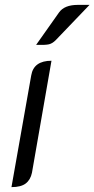

<svg xmlns="http://www.w3.org/2000/svg" viewBox="-20 -758 387 787"><path d="M108 -449Q118 -509 191 -509L111 -50Q105 -21 85.5 -6Q66 9 27 9ZM222 -707Q244 -738 299 -738H347L208 -593Q195 -580 181 -576.5Q167 -573 128 -574Z"/></svg>

Font: K2D Light
Style: Italic
Weight: 300
Italic angle: -10°
Designer: Katatrad Aksorn Co.,Ltd.
Foundry: Cadson Demak Co.,Ltd.
Version: Version 1.000; ttfautohint (v1.6)